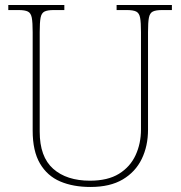

<svg xmlns="http://www.w3.org/2000/svg" viewBox="-20 -734 719 764"><path d="M340 10Q271 10 219.5 -12Q168 -34 139 -83.5Q110 -133 110 -214V-606Q110 -645 106.5 -663.5Q103 -682 91 -688Q79 -694 54 -694H13V-714H236V-694H194Q169 -694 157 -688Q145 -682 141.5 -663.5Q138 -645 138 -606V-210Q138 -110 191.5 -62.5Q245 -15 338 -15Q409 -15 453.5 -42.5Q498 -70 519.5 -116.5Q541 -163 541 -219V-606Q541 -645 537.5 -663.5Q534 -682 522 -688Q510 -694 485 -694H444V-714H664V-694H625Q600 -694 588 -688Q576 -682 572.5 -663.5Q569 -645 569 -606V-218Q569 -153 544 -101.5Q519 -50 468.5 -20Q418 10 340 10Z"/></svg>

Font: Noto Serif Hebrew Thin
Style: Regular
Weight: 250
Version: Version 2.003